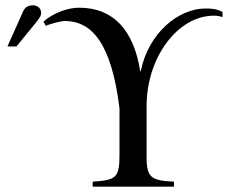

<svg xmlns="http://www.w3.org/2000/svg" viewBox="-20 -703 880 723"><path d="M8 -528H42L108 -609C124 -628 135 -642 135 -654C135 -674 118 -683 105 -683C84 -683 74 -675 67 -660ZM818 -658C795 -670 776 -671 754 -671C652 -671 539 -579 510 -435H508C483 -592 405 -674 278 -674C232 -674 178 -652 144 -622L152 -606C171 -613 207 -624 225 -624C328 -623 400 -537 430 -295V-123C430 -34 419 -25 329 -19V0H635V-19C551 -23 532 -33 532 -111V-304C532 -484 647 -644 786 -644C797 -644 808 -642 818 -639Z"/></svg>

Font: XITS Math
Style: Regular
Weight: 400
Designer: MicroPress Inc., with final additions and corrections provided by Coen Hoffman, Elsevier (retired)
Version: Version 1.302